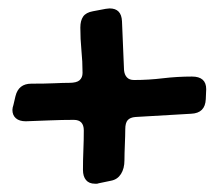

<svg xmlns="http://www.w3.org/2000/svg" viewBox="-20 -487 526 461"><path d="M42 -195.8Q26.4 -195.8 18.1 -203.1Q9.8 -210.4 9.8 -223.1Q9.8 -226.1 10.5 -229Q11.2 -231.9 12.2 -234.9L17.1 -255.9Q24.4 -286.1 55.2 -286.1Q88.9 -286.1 110.6 -287.1Q132.3 -288.1 146 -288.1Q164.1 -288.1 171.1 -294.4Q178.2 -300.8 178.2 -312Q178.2 -339.4 175.5 -366.2Q172.9 -393.1 172.9 -420.9Q172.9 -437.5 179.7 -447.3Q186.5 -457 203.1 -460L233.9 -465.8Q236.3 -465.8 238.5 -466.3Q240.7 -466.8 243.2 -466.8Q271.5 -466.8 272.9 -436L277.8 -318.8Q278.8 -307.6 284.7 -301.3Q290.5 -294.9 301.8 -294.9Q336.9 -294.9 371.3 -299.1Q405.8 -303.2 440.9 -303.2Q475.1 -303.2 475.1 -272.9L474.1 -249Q472.7 -215.3 439 -213.9L305.2 -206.1Q292.5 -205.1 286.6 -198.5Q280.8 -191.9 280.8 -176.8Q280.8 -169.4 280.5 -159.9Q280.3 -150.4 279.8 -140.4Q279.3 -130.4 279.1 -120.4Q278.8 -110.4 278.8 -102.1Q278.8 -82.5 270.5 -69.3Q262.2 -56.2 247.1 -53.2L216.8 -46.9Q214.4 -45.9 212.4 -45.9Q210.4 -45.9 208 -45.9Q193.8 -45.9 186.5 -54.7Q179.2 -63.5 179.2 -79.1Q179.2 -103 180.2 -126.7Q181.2 -150.4 181.2 -173.8Q181.2 -199.2 157.2 -199.2Q129.4 -199.2 100.3 -198Q71.3 -196.8 42 -195.8Z"/></svg>

Font: Gochi Hand
Style: Regular
Weight: 400
Designer: Juan Pablo del Peral
Foundry: Juan Pablo del Peral
Version: Version 1.001